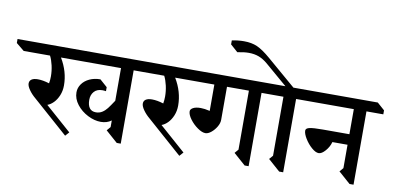

<svg xmlns="http://www.w3.org/2000/svg" viewBox="-203 -1450 3685 1795"><g transform="rotate(10 1639.0 -553.0)"><path d="M1174 -686H1014V10H976L863 -90L894 -126V-189Q852 -158 794 -158Q734 -158 670.5 -190Q607 -222 565 -276Q523 -330 523 -391Q523 -434 549 -470.5Q575 -507 620.5 -528Q666 -549 723 -549L793 -487V-449Q775 -452 758 -452Q708 -452 680.5 -421Q653 -390 653 -343Q653 -292 673 -265Q693 -238 734 -238Q767 -238 793 -254.5Q819 -271 839.5 -297.5Q860 -324 894 -376V-686H324Q397 -564 397 -434Q397 -382 379 -338.5Q361 -295 333 -266.5Q305 -238 275 -228L522 -10L489 27L154 -269Q118 -299 93 -334.5Q68 -370 68 -395Q68 -421 88.5 -434.5Q109 -448 147 -448Q195 -448 256 -429Q262 -460 262 -496Q262 -547 250.5 -598Q239 -649 220 -686H-30L-106 -748V-786H1104L1174 -724Z M1408 -686Q1481 -564 1481 -434Q1481 -382 1463 -338.5Q1445 -295 1417 -266.5Q1389 -238 1359 -228L1606 -10L1573 27L1238 -269Q1202 -299 1177 -334.5Q1152 -370 1152 -395Q1152 -421 1172.5 -434.5Q1193 -448 1231 -448Q1279 -448 1340 -429Q1346 -460 1346 -496Q1346 -547 1334.5 -598Q1323 -649 1304 -686H1054L978 -748V-786H1544L1620 -724V-686Z M2228 -686V10H2190L2077 -90L2108 -126V-686H1900V-372Q1900 -340 1879.5 -305.5Q1859 -271 1830 -247.5Q1801 -224 1776 -224Q1744 -224 1701 -254Q1658 -284 1627 -326Q1596 -368 1596 -400Q1596 -420 1621.5 -434Q1647 -448 1693 -448Q1729 -448 1780 -436V-686H1491L1420 -748V-786H2318L2388 -724V-686Z M2556 -686V10H2518L2405 -90L2436 -126V-686H2368L2298 -748V-786H2437L2227 -966Q2186 -1001 2143 -1017.5Q2100 -1034 2046 -1034Q2000 -1034 1939 -1021L1869 -1083V-1121Q1927 -1133 1984 -1133Q2056 -1133 2109.5 -1109.5Q2163 -1086 2239 -1021L2513 -786H2646L2716 -724V-686Z M3224 -686V10H3186L3073 -90L3104 -126V-348H2960Q2948 -302 2914 -263Q2880 -224 2851 -224Q2822 -224 2784 -257Q2746 -290 2718.5 -335Q2691 -380 2691 -410Q2691 -432 2726.5 -440Q2762 -448 2855 -448H3104V-686H2592L2516 -748V-786H3314L3384 -724V-686Z"/></g></svg>

Font: Inknut
Style: Antiqua
Weight: 400
Designer: Claus Eggers Srensen
Foundry: Claus Eggers Srensen
Version: Version 1.000; ttfautohint (v1.2) -l 7 -r 28 -G 50 -x 13 -D 